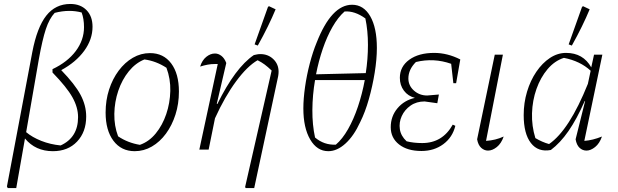

<svg xmlns="http://www.w3.org/2000/svg" viewBox="-20 -755 3120 969"><path d="M19 194 15 186 143 -492Q167 -617 213.5 -676Q260 -735 335 -735Q386 -735 416.5 -704Q447 -673 447 -620Q447 -556 405 -498.5Q363 -441 289 -401Q358 -330 386.5 -276.5Q415 -223 415 -167Q415 -89 369 -40.5Q323 8 247 8Q159 8 106 -56L62 194ZM176 -456 112 -88Q143 -62 188.5 -44Q234 -26 286 -21Q374 -61 374 -164Q374 -213 345.5 -264Q317 -315 245 -389V-406Q321 -442 362.5 -497.5Q404 -553 404 -618Q404 -660 392 -692Q362 -700 330 -700Q294 -700 256 -690Q229 -661 211.5 -608.5Q194 -556 176 -456Z M660 8Q592 8 552.5 -44.5Q513 -97 513 -187Q513 -249 530.5 -303Q548 -357 579 -398.5Q610 -440 650.5 -463.5Q691 -487 737 -487Q805 -487 844 -435Q883 -383 883 -293Q883 -231 865.5 -176.5Q848 -122 817.5 -80.5Q787 -39 746.5 -15.5Q706 8 660 8ZM686 -24Q732 -40 766 -81.5Q800 -123 819 -179Q838 -235 839.5 -296Q841 -357 820 -413Q768 -447 709 -455Q664 -437 630 -395Q596 -353 577 -297Q558 -241 557 -180.5Q556 -120 576 -67Q625 -34 686 -24Z M986 0 1079 -432Q1076 -432 1072.5 -432Q1069 -432 1066 -432Q1045 -432 1027 -428.5Q1009 -425 990 -419Q1000 -451 1021 -468Q1042 -485 1065 -485Q1082 -485 1097.5 -473Q1113 -461 1122 -437L1074 -231L1077 -230Q1167 -413 1261 -477Q1270 -479 1277.5 -480.5Q1285 -482 1294 -482Q1333 -482 1359.5 -456.5Q1386 -431 1386 -393Q1386 -388 1385.5 -382.5Q1385 -377 1384 -371L1263 194H1220L1217 189L1351 -399Q1331 -418 1315.5 -429.5Q1300 -441 1280 -451Q1228 -421 1171.5 -344.5Q1115 -268 1065 -158L1033 0ZM1281 -525 1265 -531 1332 -719 1337 -724 1371 -708Q1354 -667 1331.5 -621Q1309 -575 1281 -525Z M1637 8Q1580 8 1545.5 -51Q1511 -110 1511 -208Q1511 -256 1519.5 -316Q1528 -376 1543.5 -435Q1559 -494 1578 -540Q1653 -731 1757 -731Q1815 -731 1848.5 -673Q1882 -615 1882 -513Q1882 -456 1871 -388Q1860 -320 1841.5 -254.5Q1823 -189 1798 -139Q1766 -69 1723.5 -30.5Q1681 8 1637 8ZM1719 -697Q1686 -668 1658 -619Q1630 -570 1609 -508.5Q1588 -447 1575 -380L1826 -386Q1837 -457 1837 -528.5Q1837 -600 1824 -662Q1770 -701 1719 -697ZM1675 -25Q1708 -53 1736.5 -103Q1765 -153 1786.5 -217Q1808 -281 1821 -351H1570Q1557 -275 1556.5 -200Q1556 -125 1570 -61Q1616 -22 1675 -25Z M2107 7Q2036 7 1994 -26Q1952 -59 1952 -113Q1952 -168 1986 -208.5Q2020 -249 2074 -261Q2039 -270 2018.5 -297.5Q1998 -325 1998 -362Q1998 -419 2045.5 -453.5Q2093 -488 2171 -488Q2238 -488 2303 -455L2282 -335H2268L2257 -433Q2169 -464 2079 -442Q2041 -404 2041 -359Q2041 -323 2069 -298Q2097 -273 2136 -273L2195 -278L2187 -234L2123 -243Q2082 -243 2052 -222Q2022 -201 2007.5 -169Q1993 -137 1998 -103Q2003 -69 2032 -42Q2067 -33 2111 -33Q2213 -33 2265 -126L2278 -120Q2264 -62 2217.5 -27.5Q2171 7 2107 7Z M2522 -66Q2510 -31 2487.5 -13Q2465 5 2443 5Q2424 5 2408.5 -9Q2393 -23 2388 -52L2477 -479H2518L2433 -44Q2481 -47 2522 -66Z M2760 2Q2696 14 2659.5 -33Q2623 -80 2623 -174Q2623 -236 2640 -292.5Q2657 -349 2687 -393Q2717 -437 2755.5 -462.5Q2794 -488 2837 -488Q2923 -488 2964 -415L2978 -479H3020L2929 -44Q2971 -47 3018 -66Q3006 -31 2983.5 -13Q2961 5 2940 5Q2920 5 2905 -9Q2890 -23 2885 -52L2933 -245H2931Q2891 -154 2849 -93.5Q2807 -33 2760 2ZM2682 -58Q2699 -48 2716 -40.5Q2733 -33 2751 -28Q2853 -98 2947 -332L2961 -398Q2908 -447 2826 -463Q2779 -448 2743.5 -406Q2708 -364 2687.5 -306Q2667 -248 2665 -183.5Q2663 -119 2682 -58ZM2866 -525 2850 -531 2917 -719 2922 -724 2956 -708Q2939 -667 2916.5 -621Q2894 -575 2866 -525Z"/></svg>

Font: Piazzolla ExtraLight
Style: Italic
Weight: 200
Italic angle: -11.3°
Designer: Juan Pablo del Peral
Foundry: Huerta Tipografica
Version: Version 1.330